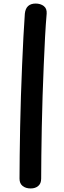

<svg xmlns="http://www.w3.org/2000/svg" viewBox="-20 -894 362 1082"><path d="M120 -817Q123 -846 138.5 -860Q154 -874 181 -874Q208 -874 226.5 -860Q245 -846 243 -817Q238 -761 234 -686.5Q230 -612 226.5 -526.5Q223 -441 220 -352.5Q217 -264 215.5 -178.5Q214 -93 213 -18.5Q212 56 212 113Q212 140 195.5 154Q179 168 153 168Q125 168 107.5 154Q90 140 90 113Q90 56 91 -18.5Q92 -93 93.5 -178.5Q95 -264 98 -352.5Q101 -441 104.5 -526.5Q108 -612 112 -686.5Q116 -761 120 -817Z"/></svg>

Font: Playpen Sans SemiBold
Style: Regular
Weight: 600
Designer: Laura Meseguer, Veronika Burian, José Scaglione
Foundry: TypeTogether
Version: Version 1.001